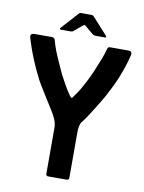

<svg xmlns="http://www.w3.org/2000/svg" viewBox="-90 -875 701 937"><g transform="rotate(10 260.5 -406.5)"><path d="M329 -288Q323 -280 320.5 -265.5Q318 -251 318 -240V-11Q318 -6 314.5 -3Q311 0 307 0H215Q204 0 204 -11V-239Q204 -262 193 -285Q182 -308 173 -322Q167 -331 155.5 -349.5Q144 -368 130.5 -389.5Q117 -411 106 -429Q95 -447 91 -455Q64 -508 47 -550Q30 -592 21.5 -619Q13 -646 11 -652Q8 -665 14 -669Q20 -673 28 -673H116Q127 -673 131 -661Q137 -637 147.5 -610Q158 -583 171 -555Q184 -527 195 -502Q209 -476 222 -452.5Q235 -429 250 -408Q256 -399 260 -397.5Q264 -396 271 -408Q278 -418 286 -429.5Q294 -441 302 -455.5Q310 -470 318 -485Q331 -509 345 -541.5Q359 -574 371.5 -606Q384 -638 390 -662Q392 -669 395 -671Q398 -673 405 -673H497Q503 -673 507.5 -669Q512 -665 510 -652Q509 -646 501 -618Q493 -590 476.5 -547Q460 -504 432 -452Q426 -439 413.5 -418Q401 -397 386 -372.5Q371 -348 356 -325.5Q341 -303 329 -288ZM151 -716Q148 -716 147 -718.5Q146 -721 148 -724L224 -808Q228 -813 233 -813H288Q293 -813 298 -808L374 -724Q376 -721 375.5 -718.5Q375 -716 371 -716H324Q318 -716 315 -717.5Q312 -719 307 -722L267 -756Q262 -760 256 -756L214 -721Q211 -718 208 -717Q205 -716 200 -716Z"/></g></svg>

Font: Glory Thin SemiBold
Style: Regular
Weight: 600
Version: Version 1.011